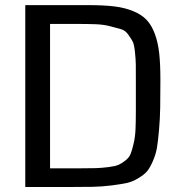

<svg xmlns="http://www.w3.org/2000/svg" viewBox="-20 -748 726 768"><path d="M621.6 -427.7Q621.6 -360.8 620.8 -317.6Q620.1 -274.4 616.2 -229.2Q612.3 -184.1 607.9 -157.7Q603.5 -131.3 591.6 -103.8Q579.6 -76.2 568.1 -62.7Q556.6 -49.3 533.2 -35.2Q509.8 -21 487.3 -16.1Q464.8 -11.2 426.5 -6.3Q388.2 -1.5 351.3 -0.7Q314.5 0 257.8 0H81.1V-727.5H333Q394.5 -727.5 437 -722.4Q479.5 -717.3 512.9 -703.4Q546.4 -689.5 566.4 -668.5Q586.4 -647.5 599.4 -612.5Q612.3 -577.6 616.9 -534.2Q621.6 -490.7 621.6 -427.7ZM523.4 -426.3Q523.4 -471.2 523.2 -491Q522.9 -510.7 519.8 -540.5Q516.6 -570.3 511 -581.3Q505.4 -592.3 493.2 -609.4Q481 -626.5 464.6 -631.1Q448.2 -635.7 421.6 -642.8Q395 -649.9 362.3 -651.1Q329.6 -652.3 282.7 -652.3H180.2V-74.7H297.4Q339.4 -74.7 362.8 -75.4Q386.2 -76.2 413.6 -79.6Q440.9 -83 453.9 -88.6Q466.8 -94.2 481.9 -106.2Q497.1 -118.2 502.9 -133.5Q508.8 -148.9 514.6 -174.1Q520.5 -199.2 522 -229.5Q523.4 -259.8 523.4 -302.7Z"/></svg>

Font: Coda
Style: Regular
Weight: 400
Designer: vernon adams
Foundry: vernon adams
Version: Version 2.000; ttfautohint (v0.8) -r 50 -G 200 -x